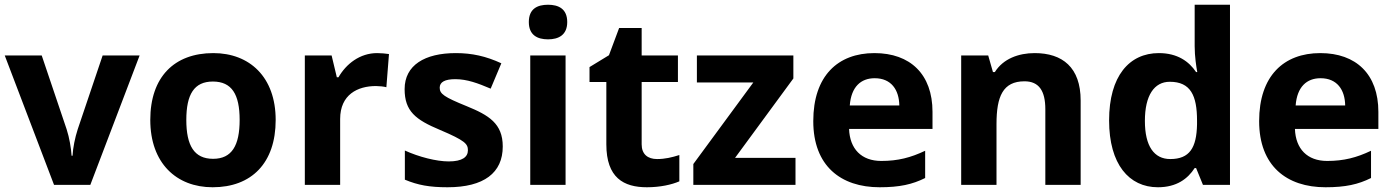

<svg xmlns="http://www.w3.org/2000/svg" viewBox="-20 -780 5878 810"><path d="M208 0H361L569 -546H413L308 -235C296 -198 288 -157 286 -123H282C280 -155 273 -198 261 -235L156 -546H0Z M1143 -274C1143 -455 1033 -556 880 -556C715 -556 614 -455 614 -274C614 -92 724 10 877 10C1041 10 1143 -92 1143 -274ZM766 -274C766 -382 799 -436 878 -436C958 -436 991 -382 991 -274C991 -166 958 -110 879 -110C799 -110 766 -166 766 -274Z M1571 -556C1498 -556 1440 -510 1408 -454H1401L1379 -546H1266V0H1415V-278C1415 -381 1489 -417 1566 -417C1579 -417 1600 -415 1610 -412L1621 -552C1609 -554 1586 -556 1571 -556Z M2101 -162C2101 -259 2042 -294 1949 -332C1853 -371 1835 -384 1835 -410C1835 -434 1857 -446 1901 -446C1950 -446 1996 -429 2050 -406L2095 -513C2030 -543 1971 -556 1903 -556C1772 -556 1687 -505 1687 -404C1687 -311 1733 -275 1836 -232C1942 -187 1954 -173 1954 -146C1954 -118 1931 -99 1873 -99C1821 -99 1747 -118 1688 -145V-22C1743 1 1792 10 1868 10C2022 10 2101 -51 2101 -162Z M2292 -760C2247 -760 2211 -743 2211 -687C2211 -632 2247 -614 2292 -614C2336 -614 2373 -632 2373 -687C2373 -743 2336 -760 2292 -760ZM2366 -546H2217V0H2366Z M2752 -109C2713 -109 2687 -129 2687 -171V-434H2840V-546H2687V-662H2592L2549 -547L2467 -497V-434H2538V-171C2538 -30 2611 10 2709 10C2765 10 2814 -1 2846 -15V-126C2815 -116 2785 -109 2752 -109Z M3336 0V-114H3081L3327 -449V-546H2920V-432H3158L2905 -88V0Z M3669 -556C3515 -556 3411 -460 3411 -269C3411 -80 3527 10 3691 10C3775 10 3829 -2 3883 -29V-144C3822 -115 3768 -101 3698 -101C3614 -101 3565 -152 3562 -236H3914V-308C3914 -467 3820 -556 3669 -556ZM3670 -450C3740 -450 3773 -401 3774 -335H3565C3571 -414 3612 -450 3670 -450Z M4345 -556C4277 -556 4212 -532 4177 -476H4169L4149 -546H4035V0H4184V-257C4184 -373 4211 -437 4302 -437C4363 -437 4390 -397 4390 -319V0H4539V-356C4539 -496 4462 -556 4345 -556Z M4865 10C4944 10 4991 -26 5020 -71H5026L5055 0H5169V-760H5020V-585C5020 -542 5027 -497 5031 -476H5026C4996 -521 4947 -556 4869 -556C4744 -556 4659 -459 4659 -272C4659 -87 4743 10 4865 10ZM4917 -109C4849 -109 4810 -163 4810 -270C4810 -377 4849 -435 4915 -435C5003 -435 5030 -377 5030 -271V-255C5028 -157 4999 -109 4917 -109Z M5550 -556C5396 -556 5292 -460 5292 -269C5292 -80 5408 10 5572 10C5656 10 5710 -2 5764 -29V-144C5703 -115 5649 -101 5579 -101C5495 -101 5446 -152 5443 -236H5795V-308C5795 -467 5701 -556 5550 -556ZM5551 -450C5621 -450 5654 -401 5655 -335H5446C5452 -414 5493 -450 5551 -450Z"/></svg>

Font: Noto Sans Lisu
Style: Bold
Weight: 700
Designer: Monotype Design Team. David Williams.
Foundry: Monotype Imaging Inc.
Version: Version 2.102